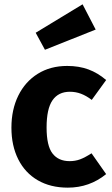

<svg xmlns="http://www.w3.org/2000/svg" viewBox="-20 -854 519 891"><path d="M291.8 -548Q346.6 -548 390.4 -531.8Q434.2 -515.6 472.6 -482.6L405.8 -390.4Q380.2 -409.8 355.8 -419Q331.4 -428.2 304.2 -428.2Q251 -428.2 223.6 -388.6Q196.2 -349 196.2 -262.2Q196.2 -177.2 223.7 -141.7Q251.2 -106.2 303 -106.2Q329.2 -106.2 351.6 -114.5Q374 -122.8 404.8 -142.6L472.6 -46Q395.2 16.8 294.8 16.8Q214.2 16.8 155.2 -17.5Q96.2 -51.8 64.6 -114.9Q33 -178 33 -261.4Q33 -345.4 64.9 -410.2Q96.8 -475 155.2 -511.5Q213.6 -548 291.8 -548ZM363.2 -834 424 -716.8 188.6 -623 145.6 -702Z"/></svg>

Font: Firava
Style: Regular
Weight: 400
Designer: Carrois Corporate & Edenspiekermann AG
Foundry: Greg Finn Gibson
Version: Version 5.000